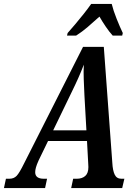

<svg xmlns="http://www.w3.org/2000/svg" viewBox="-60 -951 681 971"><path d="M-40 0 -30 -47H-13Q10 -47 24 -61.5Q38 -76 62 -125L360 -714H465L508 -128Q510 -89 520 -68Q530 -47 554 -47H569L558 0H300L310 -47H328Q355 -47 371 -61Q387 -75 387 -106Q387 -111 386.5 -117Q386 -123 386 -127L380 -238H183L135 -139Q126 -119 122 -105Q118 -91 118 -80Q118 -47 162 -47H178L168 0ZM299 -478 209 -292H377L367 -469Q365 -513 363.5 -550.5Q362 -588 364 -624Q350 -588 336 -556.5Q322 -525 299 -478ZM282 -784Q299 -803 320.5 -828.5Q342 -854 363.5 -881Q385 -908 401 -931H505Q513 -898 530 -855.5Q547 -813 561 -784L558 -771H510Q494 -788 475 -816Q456 -844 443 -867Q412 -839 383.5 -814.5Q355 -790 325 -771H279Z"/></svg>

Font: Noto Serif ExtraCondensed SemiBold
Style: Italic
Weight: 600
Width: 2
Italic angle: -12°
Designer: Monotype Design Team
Foundry: Monotype Imaging Inc.
Version: Version 2.013